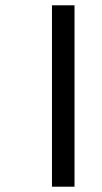

<svg xmlns="http://www.w3.org/2000/svg" viewBox="-20 -645 383 724"><path d="M176 59H261V-625H176Z"/></svg>

Font: Noto Serif Malayalam
Style: Bold
Weight: 700
Designer: Indian type Foundry, Jelle Bosma, Monotype Design Team
Foundry: Monotype Imaging Inc.
Version: Version 2.104